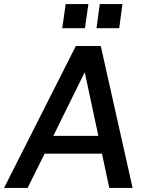

<svg xmlns="http://www.w3.org/2000/svg" viewBox="-35 -927 729 947"><path d="M-15 0 339 -700H462L619 0H504L468 -169H185L101 0ZM228 -257H450L383 -571ZM272 -788 289 -907H401L384 -788ZM441 -788 457 -907H569L553 -788Z"/></svg>

Font: Host Grotesk Medium
Style: Italic
Weight: 500
Italic angle: -8°
Designer: Doğukan Karapınar based on Poppins by Indian Type Foundry, Jonny Pinhorn
Foundry: Element Type
Version: Version 1.001; ttfautohint (v1.8.4.7-5d5b)